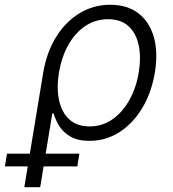

<svg xmlns="http://www.w3.org/2000/svg" viewBox="-96 -573 718 797"><path d="M4.9 204.1 83.5 -272Q97.7 -356 136.5 -418.9Q175.3 -481.9 233.4 -517.6Q291.5 -553.2 361.8 -553.2Q431.6 -553.2 477.5 -518.6Q523.4 -483.9 542 -421.4Q560.5 -358.9 547.4 -275.4Q533.7 -189.9 494.9 -125.2Q456.1 -60.5 399.7 -24.4Q343.3 11.7 275.9 11.7Q227.1 11.7 196.8 -5.9Q166.5 -23.4 150.1 -49.8Q133.8 -76.2 126.5 -102.1H121.1L70.8 204.1ZM275.9 -48.3Q329.1 -48.3 371.1 -77.9Q413.1 -107.4 441.4 -158.4Q469.7 -209.5 480 -272.9Q490.2 -335.4 479.7 -385.3Q469.2 -435.1 437.7 -464.1Q406.2 -493.2 352.5 -493.2Q300.3 -493.2 258.3 -465.1Q216.3 -437 188.2 -387.5Q160.2 -337.9 148.9 -272.9Q138.2 -208 149.2 -157Q160.2 -106 191.9 -77.1Q223.6 -48.3 275.9 -48.3ZM-75.7 117.7 -66.9 64.9H233.4L225.1 117.7Z"/></svg>

Font: Inter Light
Style: Italic
Weight: 300
Italic angle: -9.3988°
Designer: Rasmus Andersson
Foundry: rsms
Version: Version 4.001;git-66647c0bb